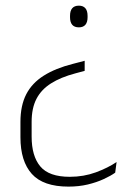

<svg xmlns="http://www.w3.org/2000/svg" viewBox="-20 -514 476 695"><path d="M244.5 -283 286.5 -294V-257.5L253 -248.5Q200 -234.5 164.8 -212.2Q129.5 -190 112 -156.2Q94.5 -122.5 94.5 -73V-19.5Q94.5 51 126 88.5Q157.5 126 232.5 126Q283 126 327 109.8Q371 93.5 402 72.5L397 111Q381 122.5 355.5 134.2Q330 146 297.8 153.8Q265.5 161.5 228 161.5Q136.5 161.5 95.2 115.5Q54 69.5 54 -17V-72.5Q54 -132 75 -172.8Q96 -213.5 138.5 -240.2Q181 -267 244.5 -283ZM265.5 -493.5Q281 -493.5 289 -484.2Q297 -475 297 -456.5V-451.5Q297 -433.5 289 -424.2Q281 -415 265.5 -415Q249.5 -415 241.5 -424.2Q233.5 -433.5 233.5 -451.5V-456.5Q233.5 -475 241.5 -484.2Q249.5 -493.5 265.5 -493.5Z"/></svg>

Font: Anek Malayalam ExtraLight
Style: Regular
Weight: 250
Version: Version 1.003